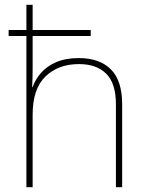

<svg xmlns="http://www.w3.org/2000/svg" viewBox="-20 -780 613 800"><path d="M116 -760V-655H358V-630H116V-496Q116 -474 115.5 -456.5Q115 -439 114 -417H116Q127 -449 151 -476.5Q175 -504 214 -521Q253 -538 309 -538Q395 -538 442 -491Q489 -444 489 -346V0H463V-345Q463 -433 422.5 -473Q382 -513 309 -513Q223 -513 169.5 -461.5Q116 -410 116 -302V0H90V-630H16V-655H90V-760Z"/></svg>

Font: Noto Sans Syriac Western Thin
Style: Regular
Weight: 100
Designer: Patrick Giasson and the Monotype Design Team
Foundry: Monotype Imaging Inc.
Version: Version 3.000; ttfautohint (v1.8.4.7-5d5b)